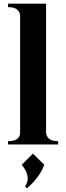

<svg xmlns="http://www.w3.org/2000/svg" viewBox="-20 -790 362 1050"><path d="M24 0V-18Q90 -18 90 -65V-703Q90 -722 75 -736.5Q60 -751 24 -751V-770H232V-66Q232 -47 247 -32.5Q262 -18 298 -18V0ZM127 240 117 229Q154 179 99 111L160 50L222 111Q197 180 127 240Z"/></svg>

Font: Uncial Antiqua
Style: Regular
Weight: 400
Designer: Astigmatic (AOETI)
Foundry: Astigmatic (AOETI)
Version: Version 1.000